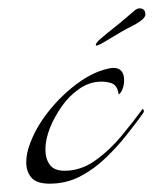

<svg xmlns="http://www.w3.org/2000/svg" viewBox="-20 -434 369 461"><path d="M99 7Q68 7 55.5 -7.5Q43 -22 43 -44Q43 -66 52.5 -90.5Q62 -115 75 -136Q106 -185 151.5 -222.5Q197 -260 239 -269Q243 -270 246 -270.5Q249 -271 252 -271Q278 -271 278 -241Q278 -231 275 -222.5Q272 -214 269 -211Q266 -207 265 -207Q262 -231 245 -235Q235 -238 224 -238Q195 -238 170 -220.5Q145 -203 127.5 -177.5Q110 -152 100 -127Q89 -99 89 -75Q89 -53 99.5 -38.5Q110 -24 135 -24Q174 -24 208.5 -48.5Q243 -73 272 -108Q301 -143 322 -172Q323 -173 324 -171Q327 -168 324 -163Q315 -150 305 -137Q295 -124 284 -110Q262 -82 234 -55Q206 -28 172.5 -10.5Q139 7 99 7ZM210 -326Q210 -331 221.5 -341Q233 -351 267 -378L306 -411Q311 -414 315 -414Q329 -414 329 -399Q329 -391 315 -382Q305 -375 295.5 -370.5Q286 -366 272 -358Q250 -345 230 -333Q210 -321 210 -326Z"/></svg>

Font: Grey Qo
Style: Regular
Weight: 400
Designer: Robert E. Leuschke
Foundry: Robert E. Leuschke
Version: Version 2.010